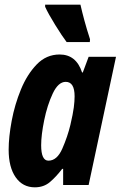

<svg xmlns="http://www.w3.org/2000/svg" viewBox="-20 -791 516 821"><path d="M364 -611 365 -623Q351 -666 341 -703Q331 -740 324 -771H173V-762Q186 -733 216 -684.5Q246 -636 265 -611ZM156 -170Q156 -213 169 -277Q182 -341 205.5 -391Q229 -441 261 -441Q299 -441 299 -379Q299 -358 295.5 -331Q292 -304 281 -257Q269 -207 246.5 -155.5Q224 -104 187 -104Q156 -104 156 -170ZM246 -69H250V0H359L476 -548H359L334 -481H331Q306 -558 235 -558Q178 -558 137 -515.5Q96 -473 69.5 -408.5Q43 -344 30 -274.5Q17 -205 17 -151Q17 -76 47 -33Q77 10 129 10Q167 10 193.5 -12.5Q220 -35 246 -69Z"/></svg>

Font: Noto Sans UI Condensed ExtraBold
Style: Italic
Weight: 800
Width: 3
Designer: Monotype Design Team
Foundry: Monotype Imaging Inc.
Version: 1.001